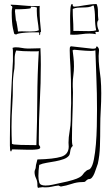

<svg xmlns="http://www.w3.org/2000/svg" viewBox="-20 -743 540 950"><path d="M171 -504Q146 -503 132 -503Q118 -503 114 -503Q103 -503 87.5 -506Q72 -509 58 -509Q48 -509 42 -506Q44 -498 44 -490V-441Q38 -344 33.5 -247Q29 -150 29 -59V-23Q29 -12 30 -3Q31 6 34 6Q38 6 37.5 1.5Q37 -3 42 -4Q59 -4 79 -3Q99 -2 120 -2H135Q149 -2 164 -4Q179 -6 179 -13Q179 -18 176.5 -20.5Q174 -23 172 -28V-61Q172 -146 177 -239Q182 -332 182 -423Q182 -444 181.5 -464.5Q181 -485 180 -505Q179 -504 171 -504ZM39 -31Q38 -52 37.5 -73Q37 -94 37 -115Q37 -142 38 -170Q39 -198 41 -227Q44 -269 43.5 -313.5Q43 -358 51 -403Q53 -427 52.5 -450.5Q52 -474 60 -493Q75 -491 94.5 -490Q114 -489 136 -489H154Q159 -489 163 -489Q167 -489 172 -490Q165 -372 164.5 -257.5Q164 -143 160 -25H152Q105 -25 83 -26Q61 -27 52 -28Q43 -29 42.5 -30Q42 -31 39 -31ZM38 -682Q38 -631 44 -602.5Q50 -574 52 -574H54Q57 -574 60 -571Q60 -575 74 -577.5Q88 -580 106.5 -581.5Q125 -583 143 -583Q161 -583 169 -583Q174 -583 174 -580V-574Q174 -569 177 -569Q180 -574 179 -579Q178 -584 183 -586Q180 -611 178 -638.5Q176 -666 176 -689V-703Q176 -712 177 -714Q174 -713 165 -713H153Q121 -713 92.5 -716Q64 -719 33 -720Q33 -714 37 -713.5Q41 -713 41 -707Q39 -700 38.5 -694Q38 -688 38 -682ZM72 -697Q75 -697 85 -697.5Q95 -698 105.5 -698.5Q116 -699 124.5 -700.5Q133 -702 133 -704Q133 -706 132.5 -707Q132 -708 132 -710H136Q144 -710 152 -708.5Q160 -707 163 -705Q162 -703 162 -690Q162 -666 166 -641.5Q170 -617 172 -593Q162 -589 150.5 -588Q139 -587 127 -587Q116 -587 106 -587.5Q96 -588 87 -588Q82 -588 77.5 -587.5Q73 -587 69 -587Q69 -591 67.5 -600Q66 -609 64.5 -618.5Q63 -628 61.5 -635Q60 -642 59 -642V-640Q58 -647 57 -659Q56 -671 54 -688L56 -698Q58 -697 72 -697ZM468 -466Q468 -474 469 -480.5Q470 -487 470 -495Q470 -505 461 -513Q456 -513 456 -511.5Q456 -510 455.5 -507.5Q455 -505 451.5 -503.5Q448 -502 437 -502Q397 -507 370.5 -509.5Q344 -512 331 -514Q326 -512 325.5 -506.5Q325 -501 325 -494Q325 -472 326 -456Q327 -440 328.5 -414.5Q330 -389 331 -347Q332 -305 332 -232Q332 -223 331.5 -218Q331 -213 331 -206Q331 -199 330.5 -186Q330 -173 330 -147Q330 -125 324.5 -94Q319 -63 319 -37Q319 -32 319.5 -27.5Q320 -23 320 -18Q320 21 283 32.5Q246 44 165 46L161 62Q157 75 157 83Q157 89 154 95.5Q151 102 151 108Q151 124 158 138.5Q165 153 165 168V176Q165 184 169 187Q171 185 175 185L192 183Q194 184 206 184Q222 184 237 180.5Q252 177 269 175Q269 175 281 180Q307 176 334 167Q361 158 384 158Q400 158 402 155L407 150Q410 148 413 145.5Q416 143 421 143Q429 143 435.5 135Q442 127 447 115Q452 103 456 90Q460 77 464 67Q473 27 474.5 -20Q476 -67 476 -118Q476 -157 478.5 -198.5Q481 -240 481 -282Q481 -319 478 -354Q474 -383 471 -411Q468 -439 468 -466ZM341 -285Q341 -297 340.5 -304Q340 -311 340 -314V-330Q340 -349 343 -370.5Q346 -392 346 -415Q346 -439 343.5 -459.5Q341 -480 339 -497Q340 -494 341 -494Q342 -494 343 -495.5Q344 -497 346 -497Q349 -497 358 -496Q367 -495 379 -494Q391 -493 404.5 -492Q418 -491 430 -491Q444 -491 452 -494Q454 -428 457 -354.5Q460 -281 460 -203Q460 -164 459 -117.5Q458 -71 454.5 -29Q451 13 444.5 46Q438 79 427 91Q424 95 418 96.5Q412 98 407 102Q396 111 392 117.5Q388 124 381 129.5Q374 135 359.5 141Q345 147 313 155Q284 161 267 165Q250 169 239.5 171Q229 173 222 174Q215 175 205 175Q179 175 174.5 160.5Q170 146 170 128Q170 114 171 100.5Q172 87 174 73Q189 66 211 62.5Q233 59 254.5 55Q276 51 294.5 44.5Q313 38 322 26Q325 21 326 15Q327 9 328 2.5Q329 -4 331.5 -10Q334 -16 340 -21Q337 -29 336.5 -38Q336 -47 336 -57Q336 -85 337 -125.5Q338 -166 340 -221Q340 -241 340.5 -257.5Q341 -274 341 -285ZM452 -584Q454 -586 461 -585Q468 -584 470 -589Q468 -593 464.5 -603.5Q461 -614 461 -625Q461 -638 467 -644Q464 -664 464.5 -686Q465 -708 458 -723Q444 -723 428 -721Q412 -719 397 -716.5Q382 -714 369.5 -712Q357 -710 350 -710Q344 -710 342 -712Q340 -714 340 -716.5Q340 -719 339.5 -721Q339 -723 336 -723Q333 -723 331 -716Q329 -709 328.5 -700Q328 -691 327.5 -681Q327 -671 327 -665Q327 -657 327 -637.5Q327 -618 328 -587Q328 -575 327 -572Q331 -572 334.5 -571.5Q338 -571 342 -571Q364 -571 383.5 -574Q403 -577 423 -577Q438 -577 455 -574Q453 -579 452.5 -579Q452 -579 452 -584ZM441 -716Q443 -714 444 -714Q450 -688 450 -654.5Q450 -621 456 -593Q448 -591 441.5 -590Q435 -589 421 -589Q406 -589 386.5 -589.5Q367 -590 359 -590H343V-600Q343 -623 341.5 -644Q340 -665 340 -688V-699Q352 -704 365 -705Q378 -706 391 -706Q404 -706 416.5 -707.5Q429 -709 441 -716Z"/></svg>

Font: Londrina Sketch
Style: Regular
Weight: 400
Designer: Marcelo Magalhaes
Foundry: Marcelo Magalhães
Version: Version 1.002